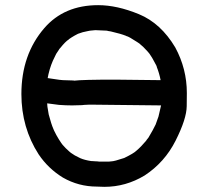

<svg xmlns="http://www.w3.org/2000/svg" viewBox="-20 -718 790 745"><path d="M525 -545 524 -546Q525 -546 525 -545ZM163 -317Q163 -310 164 -304L169 -274Q179 -236 187 -218L190 -211Q198 -194 208 -178L219 -161H220V-160L223 -156Q235 -142 249 -130L255 -125Q270 -114 286 -107L292 -104Q308 -97 334 -93H337Q344 -92 352 -92Q360 -92 364 -91H403L413 -92Q423 -92 462 -105Q499 -123 509 -133Q527 -148 548 -173V-174L556 -184Q574 -214 584 -235L595 -266Q603 -298 605 -309L328 -312Q301 -311 298 -310L260 -309Q235 -309 209 -311Q182 -315 163 -317ZM603 -407V-408Q598 -434 588 -459V-461L580 -476Q571 -494 559 -511H558V-512L552 -519Q537 -536 521 -549L512 -555Q480 -576 471 -578H470L469 -579Q449 -587 410 -596Q396 -598 395 -599L350 -601L329 -599L319 -597Q301 -594 283 -587L281 -586Q269 -580 258 -573L249 -567Q248 -567 247 -565Q234 -557 214 -532L213 -531Q210 -528 208 -524L198 -509L185 -482Q178 -466 173 -449Q167 -428 165 -415Q180 -413 199 -410Q221 -406 256 -406Q267 -406 268 -405Q300 -409 426 -409ZM385 7 356 6Q285 6 224 -29Q167 -64 130 -119Q63 -223 63 -353Q63 -506 152 -609Q229 -698 361 -698Q434 -698 519 -663Q604 -628 660 -534Q705 -451 705 -357Q705 -355 704.5 -306Q704 -257 661.5 -172.5Q619 -88 541 -37Q468 7 385 7Z"/></svg>

Font: Bad Comic
Style: Regular
Weight: 400
Designer: GGBotNet
Foundry: f0n7
Version: 0.9